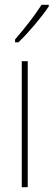

<svg xmlns="http://www.w3.org/2000/svg" viewBox="-20 -783 224 803"><path d="M184 -756V-763H154C120 -711 88 -671 43 -618V-606H57C96 -643 151 -707 184 -756ZM96 0V-527H71V0Z"/></svg>

Font: Noto Sans Myanmar ExtraCondensed Thin
Style: Regular
Weight: 100
Width: 2
Designer: Monotype Design Team
Foundry: Monotype Imaging Inc.
Version: Version 2.107